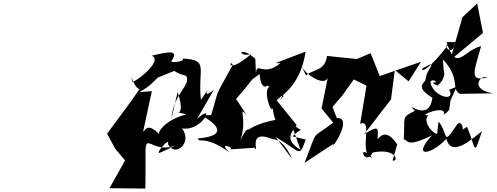

<svg xmlns="http://www.w3.org/2000/svg" viewBox="-20 -876 2895 1119"><path d="M915 13C873 33 974 -86 959 -36C997 43 1105 -40 1041 -128C1161 -107 1240 -287 1128 -182L1226 -352C1125 -273 1252 -437 1151 -294C1131 -478 1202 -527 1044 -535C1063 -517 977 -508 978 -519C1026 -587 966 -576 863 -551C930 -530 799 -416 752 -398C733 -486 754 -368 793 -356C733 -270 669 -183 604 -97L651 -10L709 59L618 221L827 223L828 147V13C828 -111 869 24 1007 -29ZM906 -96C839 -163 828 -117 814 -108L865 -345L793 -339C859 -379 854 -380 900 -424L1024 -474C1011 -499 939 -467 1065 -434C1097 -381 989 -329 979 -183L1015 -339C1081 -150 943 -248 1066 -209C886 -165 879 -28 945 -150Z M1468 -533C1374 -618 1358 -541 1443 -560C1291 -432 1321 -539 1336 -497C1215 -277 1265 -377 1210 -205L1155 -204C1291 -125 1268 -81 1133 -69C1140 -39 1173 -92 1320 14C1238 -59 1361 -10 1318 -5L1464 -15C1496 32 1417 -123 1558 -69C1581 -60 1624 -75 1684 52L1586 -78C1738 11 1722 47 1762 -63L1685 -81C1766 -162 1739 -69 1664 -190L1732 -2C1647 -56 1666 -92 1709 -147L1592 -292C1676 -368 1568 -246 1633 -316C1604 -318 1731 -366 1761 -575L1585 -508H1614C1512 -421 1472 -528 1472 -441ZM1552 -370C1505 -357 1572 -167 1573 -271C1566 -246 1572 -216 1585 -177C1437 -151 1370 -78 1436 -114C1419 -141 1394 -92 1361 -8C1440 -168 1358 -268 1416 -208L1342 -320C1342 -304 1335 -322 1336 -277C1492 -451 1412 -385 1493 -445C1500 -326 1562 -388 1523 -383Z M2176 9C2293 -7 2303 71 2268 59L2295 -34C2235 -124 2199 -87 2181 -64C2179 -114 2203 -160 2102 -93L2259 -297L2281 -468L2361 -402L2434 -516L2193 -433L2140 -566L2060 -532L1886 -550C1873 -460 1809 -476 1764 -436L1731 -501C1749 -446 1890 -351 1894 -442L1854 -244L1922 -161C1788 -59 1836 -134 1755 73L1925 -39C1899 18 2045 -195 1943 -188L1918 -253L1977 -322L2042 -413L2116 -377L2079 -155C2161 -186 2064 27 2150 44C2055 -54 2106 101 2152 13Z M2584 -220 2598 -237 2606 -292 2642 -371 2598 -353C2643 -269 2474 -323 2490 -417C2467 -345 2486 -437 2522 -398C2528 -393 2471 -402 2531 -377C2624 -463 2511 -524 2568 -442L2561 -530C2667 -418 2606 -357 2661 -329L2855 -332C2714 -354 2778 -442 2820 -426C2708 -393 2747 -471 2784 -607C2680 -583 2640 -450 2583 -631H2634C2617 -533 2555 -618 2594 -618C2490 -478 2431 -450 2442 -477C2529 -527 2487 -492 2466 -441L2459 -407C2423 -369 2434 -349 2500 -306C2479 -148 2326 -305 2398 -230C2314 -189 2343 -195 2333 -64C2362 -59 2346 -13 2497 -87C2380 42 2485 33 2582 -67C2611 54 2754 -86 2789 -112C2737 49 2755 -13 2702 -137L2581 -59C2726 -65 2671 -194 2644 -150C2554 -17 2596 -95 2536 -168L2529 -109C2542 -64 2431 -155 2476 -205C2402 -196 2587 -272 2566 -208ZM2675 -774C2651 -691 2627 -607 2603 -524L2795 -684L2761 -856L2635 -738Z"/></svg>

Font: Asimov Silicon
Style: Regular
Weight: 400
Designer: Google
Version: Version 2.000980; 2014